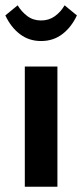

<svg xmlns="http://www.w3.org/2000/svg" viewBox="-35 -709 312 729"><path d="M59.2 0H183V-456.5H59.2ZM120.8 -553.2Q167.3 -553.2 201.6 -579.4Q236 -605.5 257 -650.5L210.3 -688.8Q195.8 -663.8 173.3 -647.5Q150.8 -631.3 120.8 -631.3Q90.8 -631.3 68.6 -648Q46.5 -664.8 32 -688.8L-14.7 -650.5Q6.3 -605.5 40.6 -579.4Q75 -553.2 120.8 -553.2Z"/></svg>

Font: Tilda Sans VF
Style: Regular
Weight: 400
Designer: ParaType Ltd
Foundry: ParaType Ltd
Version: Version 1.010